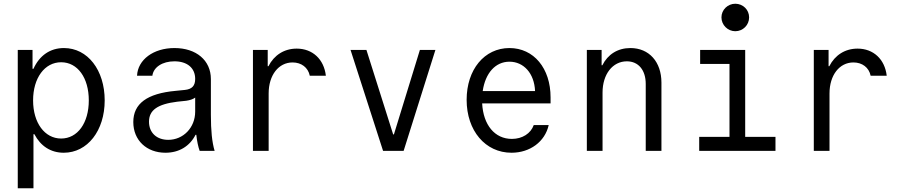

<svg xmlns="http://www.w3.org/2000/svg" viewBox="-20 -807 4840 1027"><path d="M75 -540V200H159V-89H164C197 -26 251 10 321 10C448 10 540 -108 540 -270C540 -432 449 -550 322 -550C248 -550 191 -510 159 -439H154V-540ZM307 -474C395 -474 455 -391 455 -270C455 -149 395 -66 307 -66C219 -66 157 -150 157 -270C157 -390 219 -474 307 -474Z M1024 -385C1024 -348 1007 -330 969 -326L919 -321C767 -307 693 -253 693 -154C693 -57 764 10 865 10C938 10 995 -25 1026 -86H1030C1034 -51 1040 -22 1048 0H1128C1114 -47 1108 -109 1108 -193V-384C1108 -484 1030 -550 913 -550C801 -550 717 -488 713 -402H795C801 -448 849 -479 913 -479C982 -479 1024 -443 1024 -385ZM1024 -285V-210C1024 -124 960 -59 880 -59C818 -59 777 -97 777 -156C777 -218 823 -250 928 -263L976 -268C996 -271 1012 -276 1024 -285Z M1417 0V-307C1417 -405 1470 -473 1545 -473C1592 -473 1628 -446 1637 -402H1723C1713 -490 1652 -547 1567 -547C1500 -547 1446 -512 1416 -453H1412V-540H1333V0Z M2029 0H2139L2309 -540H2226L2087 -88H2083L1940 -540H1855Z M2559 -254H2925V-286C2925 -442 2835 -550 2705 -550C2571 -550 2476 -435 2476 -273C2476 -108 2576 10 2716 10C2815 10 2895 -49 2915 -138H2835C2819 -93 2774 -64 2718 -64C2626 -64 2565 -139 2559 -254ZM2705 -477C2781 -477 2838 -415 2842 -320H2562C2576 -416 2630 -477 2705 -477Z M3119 0H3203V-312C3203 -410 3257 -479 3333 -479C3395 -479 3434 -432 3434 -358V0H3518V-365C3518 -476 3452 -550 3352 -550C3284 -550 3231 -516 3202 -458H3198V-540H3119Z M3720 0H4128V-75H3966V-540H3725V-465H3882V-75H3720ZM3839 -714C3839 -673 3873 -640 3913 -640C3954 -640 3987 -673 3987 -714C3987 -755 3954 -787 3913 -787C3873 -787 3839 -755 3839 -714Z M4417 0V-307C4417 -405 4470 -473 4545 -473C4592 -473 4628 -446 4637 -402H4723C4713 -490 4652 -547 4567 -547C4500 -547 4446 -512 4416 -453H4412V-540H4333V0Z"/></svg>

Font: CommitMono
Style: 400Regular
Weight: 400
Monospace: yes
Designer: Eigil Nikolajsen
Foundry: Eigil Nikolajsen
Version: Version 1.143